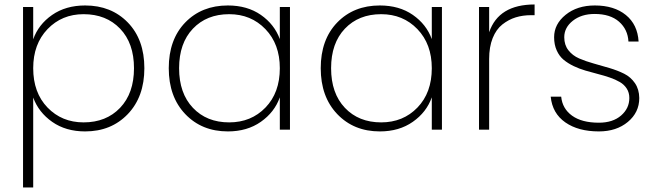

<svg xmlns="http://www.w3.org/2000/svg" viewBox="-20 -574 2905 850"><path d="M127 -399.9Q149.9 -465.3 210.4 -507.6Q271 -549.8 356.9 -549.8Q472.7 -549.8 545.9 -474.4Q619.1 -398.9 619.1 -272Q619.1 -145.5 545.7 -68.8Q472.2 7.8 356.9 7.8Q271.5 7.8 211.2 -34.4Q150.9 -76.7 127 -142.1V255.9H82V-543H127ZM350.1 -511.2Q253.9 -511.2 190.4 -445.1Q127 -378.9 127 -272Q127 -163.6 190.4 -97.9Q253.9 -32.2 350.1 -32.2Q450.2 -32.2 511.7 -96.7Q573.2 -161.1 573.2 -272Q573.2 -382.8 511.7 -447Q450.2 -511.2 350.1 -511.2Z M727.1 -272Q727.1 -398.9 800 -474.4Q873 -549.8 988.8 -549.8Q1074.7 -549.8 1134.8 -508.1Q1194.8 -466.3 1218.8 -400.9V-543H1263.7V0H1218.8V-143.1Q1195.3 -77.1 1134.8 -34.7Q1074.2 7.8 988.8 7.8Q873.5 7.8 800.3 -68.8Q727.1 -145.5 727.1 -272ZM1218.8 -272Q1218.8 -378.9 1155 -445.1Q1091.3 -511.2 994.6 -511.2Q895 -511.2 834 -447Q772.9 -382.8 772.9 -272Q772.9 -161.1 834 -96.7Q895 -32.2 994.6 -32.2Q1091.8 -32.2 1155.3 -97.9Q1218.8 -163.6 1218.8 -272Z M1399.9 -272Q1399.9 -398.9 1472.9 -474.4Q1545.9 -549.8 1661.6 -549.8Q1747.6 -549.8 1807.6 -508.1Q1867.7 -466.3 1891.6 -400.9V-543H1936.5V0H1891.6V-143.1Q1868.2 -77.1 1807.6 -34.7Q1747.1 7.8 1661.6 7.8Q1546.4 7.8 1473.1 -68.8Q1399.9 -145.5 1399.9 -272ZM1891.6 -272Q1891.6 -378.9 1827.9 -445.1Q1764.2 -511.2 1667.5 -511.2Q1567.9 -511.2 1506.8 -447Q1445.8 -382.8 1445.8 -272Q1445.8 -161.1 1506.8 -96.7Q1567.9 -32.2 1667.5 -32.2Q1764.6 -32.2 1828.1 -97.9Q1891.6 -163.6 1891.6 -272Z M2145.5 -313V0H2100.6V-543H2145.5V-431.2Q2187.5 -554.2 2346.7 -554.2V-506.8H2331.5Q2294.4 -506.8 2262.9 -497.1Q2231.4 -487.3 2204.1 -465.8Q2176.8 -444.3 2161.1 -405.3Q2145.5 -366.2 2145.5 -313Z M2810.1 -140.1Q2810.1 -76.2 2759.5 -34.2Q2709 7.8 2631.3 7.8Q2540 7.8 2482.7 -32.2Q2425.3 -72.3 2418 -146H2464.4Q2469.7 -92.8 2512.7 -61.8Q2555.7 -30.8 2631.3 -30.8Q2692.9 -30.8 2729.5 -62.5Q2766.1 -94.2 2766.1 -140.1Q2766.1 -164.1 2754.6 -181.9Q2743.2 -199.7 2723.9 -210.9Q2704.6 -222.2 2679.7 -230.7Q2654.8 -239.3 2627.2 -246.3Q2599.6 -253.4 2572 -261.5Q2544.4 -269.5 2519.5 -281.5Q2494.6 -293.5 2475.3 -309.3Q2456.1 -325.2 2444.6 -350.8Q2433.1 -376.5 2433.1 -409.2Q2433.1 -467.3 2484.1 -508.5Q2535.2 -549.8 2613.3 -549.8Q2698.7 -549.8 2750.7 -507.6Q2802.7 -465.3 2807.1 -390.1H2762.2Q2759.3 -443.8 2720.5 -478Q2681.6 -512.2 2612.3 -512.2Q2554.2 -512.2 2516.1 -482.2Q2478 -452.1 2478 -409.2Q2478 -375 2496.3 -351.6Q2514.6 -328.1 2543.7 -315.4Q2572.8 -302.7 2607.9 -293Q2643.1 -283.2 2678.5 -272.7Q2713.9 -262.2 2743.2 -247.6Q2772.5 -232.9 2791 -205.8Q2809.6 -178.7 2810.1 -140.1Z"/></svg>

Font: SVN-Poppins ExtraLight
Style: Regular
Weight: 200
Designer: Ninad Kale (Devanagari), Jonny Pinhorn (Latin)
Foundry: Indian Type Foundry
Version: Version 3.002 2017